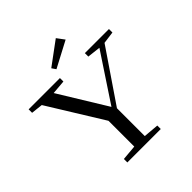

<svg xmlns="http://www.w3.org/2000/svg" viewBox="-222 -1020 1186 1186"><g transform="rotate(-45 371.0 -427.5)"><path d="M314.9 -716.8 296.4 -743.7 447.8 -855.5 484.4 -806.2ZM217.3 0V-30.3L316.9 -39.1V-264.2L94.2 -624.5L18.1 -632.8V-663.1H291.5V-632.8L198.7 -625L390.6 -312L596.2 -623L509.3 -632.8V-663.1H719.7V-632.8L640.1 -622.1L408.7 -282.2V-39.1L509.3 -30.3V0Z"/></g></svg>

Font: Elstob 10pt
Style: Regular
Weight: 400
Designer: Peter S. Baker
Version: Version 1.015